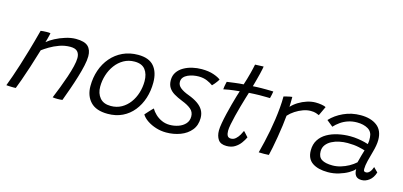

<svg xmlns="http://www.w3.org/2000/svg" viewBox="-66 -1154 3431 1634"><g transform="rotate(15 1649.0 -337.5)"><path d="M104.5 6Q96.5 6.5 86 6.8Q75.5 7 65 6.5Q54 6.5 41.2 5.5Q28.5 4.5 21 4Q37 -38 53.8 -86Q70.5 -134 89.8 -194.5Q109 -255 132.2 -334.5Q155.5 -414 183 -518.5Q193.5 -520 207.2 -521.2Q221 -522.5 236 -522.5Q245 -522.5 254 -522.2Q263 -522 269 -520.5Q268.5 -515 264.5 -498.5Q260.5 -482 255.8 -464.2Q251 -446.5 247.5 -436Q272 -457 313 -478.8Q354 -500.5 401.8 -515.2Q449.5 -530 492 -530Q568.5 -530 599.8 -500Q631 -470 631 -413.5Q631 -379 620.2 -330Q609.5 -281 592.2 -224.2Q575 -167.5 554.5 -109.2Q534 -51 514.5 1.5Q508 2.5 496.5 3.5Q485 4.5 471.5 4.5Q458.5 4.5 447.2 3.8Q436 3 428.5 1.5Q447.5 -44 467.8 -96.8Q488 -149.5 505.8 -202Q523.5 -254.5 534.5 -300Q545.5 -345.5 545.5 -375.5Q545.5 -412 526.5 -432.2Q507.5 -452.5 463.5 -452.5Q414 -452.5 368.2 -436Q322.5 -419.5 285.8 -397.5Q249 -375.5 226.5 -358.5Q201 -272.5 177.2 -199.8Q153.5 -127 134.5 -74Q115.5 -21 104.5 6Z M915.5 16.5Q813.5 16.5 763.8 -36.2Q714 -89 714 -174.5Q714 -249 736.5 -314.5Q759 -380 801.8 -429.8Q844.5 -479.5 904.5 -507.8Q964.5 -536 1039 -536Q1134.5 -536 1179 -484Q1223.5 -432 1223.5 -340Q1223.5 -267 1202.8 -202.5Q1182 -138 1142.2 -88.5Q1102.5 -39 1045.5 -11.2Q988.5 16.5 915.5 16.5ZM924 -55Q976.5 -55 1018 -78.2Q1059.5 -101.5 1088.8 -141Q1118 -180.5 1133.2 -230.2Q1148.5 -280 1148.5 -332.5Q1148.5 -395.5 1119 -434Q1089.5 -472.5 1025 -472.5Q972 -472.5 929.5 -448.5Q887 -424.5 857 -384Q827 -343.5 811.2 -293.2Q795.5 -243 795.5 -191Q795.5 -131.5 827.8 -93.2Q860 -55 924 -55Z M1437.5 41Q1391 41 1347.8 27.5Q1304.5 14 1270.5 -8.8Q1236.5 -31.5 1219.5 -59.5Q1224.5 -65.5 1233 -75Q1241.5 -84.5 1251.2 -95.2Q1261 -106 1270 -115.2Q1279 -124.5 1284.5 -129.5Q1299 -104 1323.5 -81Q1348 -58 1380.2 -43.8Q1412.5 -29.5 1450 -29.5Q1490 -29.5 1526.8 -42.5Q1563.5 -55.5 1586.8 -81.2Q1610 -107 1610 -145.5Q1610 -185 1581.2 -209.5Q1552.5 -234 1500.5 -254Q1457.5 -271 1426.2 -289.8Q1395 -308.5 1378.2 -335Q1361.5 -361.5 1361.5 -400Q1361.5 -441 1382 -471Q1402.5 -501 1436.8 -520.5Q1471 -540 1511.5 -549.2Q1552 -558.5 1592.5 -558.5Q1655 -558.5 1698.8 -543.2Q1742.5 -528 1761.5 -511.5Q1757 -503.5 1748.5 -491.8Q1740 -480 1730.5 -468.5Q1721 -457 1711.5 -448Q1691 -463.5 1658.5 -477.5Q1626 -491.5 1584 -491.5Q1561 -491.5 1536 -486.8Q1511 -482 1489 -472Q1467 -462 1453.5 -445.8Q1440 -429.5 1440 -406Q1440 -376 1467.2 -354.2Q1494.5 -332.5 1541.5 -315.5Q1590 -297.5 1623.2 -274.5Q1656.5 -251.5 1673.5 -221.8Q1690.5 -192 1690.5 -153.5Q1690.5 -89 1655 -45.8Q1619.5 -2.5 1561.8 19.2Q1504 41 1437.5 41Z M2118 -98.5Q2106 -72.5 2086.2 -45.5Q2066.5 -18.5 2036.5 0.2Q2006.5 19 1963.5 19Q1911.5 19 1889.8 -12.2Q1868 -43.5 1868 -92.5Q1868 -117.5 1875 -157.5Q1882 -197.5 1892.8 -243.2Q1903.5 -289 1915.5 -333Q1927.5 -377 1937.5 -411Q1947.5 -445 1953 -460Q1899 -455 1861 -449Q1823 -443 1813 -440Q1813.5 -452 1816 -466Q1818.5 -480 1821.2 -492Q1824 -504 1825 -509Q1854 -513 1893.8 -518.2Q1933.5 -523.5 1970 -525.5Q1978.5 -551 1986.8 -579.2Q1995 -607.5 2002 -634.5Q2008 -657 2012.5 -677.8Q2017 -698.5 2020 -713L2095 -716Q2095 -712 2091 -693.2Q2087 -674.5 2080.8 -647.8Q2074.5 -621 2066.5 -592.5Q2062.5 -577.5 2058.2 -561.8Q2054 -546 2049.5 -530.5Q2064.5 -531.5 2086.5 -532.5Q2108.5 -533.5 2122.5 -533.5Q2147 -534 2170 -533.5Q2193 -533 2209.5 -532.8Q2226 -532.5 2229.5 -532Q2228.5 -521.5 2224 -501.8Q2219.5 -482 2216.5 -470.5Q2211.5 -470.5 2182 -471.2Q2152.5 -472 2123 -471.5Q2102 -471 2077 -470Q2052 -469 2031.5 -467.5Q2025.5 -449 2015 -414Q2004.5 -379 1992.2 -335.5Q1980 -292 1969 -248.2Q1958 -204.5 1951 -167.8Q1944 -131 1944 -110.5Q1944 -83.5 1952.5 -67.5Q1961 -51.5 1984 -51.5Q2007.5 -51.5 2025.8 -68Q2044 -84.5 2056.5 -106.2Q2069 -128 2075.5 -143.5Q2078 -142 2084 -135.5Q2090 -129 2097.2 -121Q2104.5 -113 2110.2 -106.5Q2116 -100 2118 -98.5Z M2396 -441.5Q2419.5 -467.5 2453.8 -488.8Q2488 -510 2526.8 -522.5Q2565.5 -535 2602.5 -535Q2629 -535 2655.5 -530.5Q2682 -526 2693.5 -519L2655.5 -438Q2645 -443 2627.2 -449Q2609.5 -455 2580.5 -455Q2548.5 -455 2513.8 -442.5Q2479 -430 2446.8 -409Q2414.5 -388 2391.5 -362Q2388.5 -325 2381.5 -273.2Q2374.5 -221.5 2365.5 -167.5Q2356.5 -113.5 2347.5 -68.8Q2338.5 -24 2332.5 -1Q2315.5 0.5 2289.5 0.8Q2263.5 1 2243.5 0Q2256 -48 2268 -99.2Q2280 -150.5 2290 -203.2Q2300 -256 2307.5 -309Q2315 -362 2319.5 -413.5Q2324 -465 2324 -514Q2335 -517 2350 -520.5Q2365 -524 2378.5 -526.8Q2392 -529.5 2397.5 -529.5Q2397.5 -511 2397.2 -484Q2397 -457 2396 -441.5Z M2854 11Q2767.5 11 2717.2 -23.2Q2667 -57.5 2667 -131.5Q2667 -185.5 2691.8 -224Q2716.5 -262.5 2758.8 -286.8Q2801 -311 2853.8 -322.5Q2906.5 -334 2962 -334Q2997.5 -334 3031.5 -328.8Q3065.5 -323.5 3090.2 -317.2Q3115 -311 3122 -308Q3125 -322.5 3125.8 -336.8Q3126.5 -351 3125 -368Q3122.5 -417 3083.8 -439.8Q3045 -462.5 2987 -462.5Q2945 -462.5 2908.5 -450.2Q2872 -438 2842.8 -417.2Q2813.5 -396.5 2792 -372.5L2737 -417Q2782.5 -466.5 2851.8 -498.2Q2921 -530 3001.5 -530Q3091.5 -530 3145.2 -489.2Q3199 -448.5 3199 -364Q3199 -341 3194.2 -313.2Q3189.5 -285.5 3181 -256.5Q3168.5 -213 3157.8 -169.8Q3147 -126.5 3147 -95.5Q3147 -80.5 3152.8 -76Q3158.5 -71.5 3169 -71.5Q3186 -71.5 3200.8 -87.8Q3215.5 -104 3225 -133L3262.5 -95.5Q3247.5 -47 3215.8 -22.8Q3184 1.5 3149.5 1.5Q3114 1.5 3097.8 -18Q3081.5 -37.5 3081.5 -77Q3066 -57.5 3031 -37.2Q2996 -17 2949.8 -3Q2903.5 11 2854 11ZM2878 -54.5Q2913.5 -54.5 2949.8 -65.2Q2986 -76 3019 -94.2Q3052 -112.5 3077.5 -135.5Q3086.5 -171.5 3094 -198.2Q3101.5 -225 3109 -249Q3095 -254 3053.5 -263.2Q3012 -272.5 2954.5 -272.5Q2918 -272.5 2882 -265Q2846 -257.5 2816 -241.8Q2786 -226 2768 -201.8Q2750 -177.5 2750 -145Q2750 -95.5 2782.2 -75Q2814.5 -54.5 2878 -54.5Z"/></g></svg>

Font: Grandstander Thin Light
Style: Italic
Weight: 300
Italic angle: -15°
Version: Version 1.200